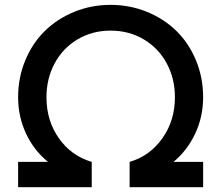

<svg xmlns="http://www.w3.org/2000/svg" viewBox="-20 -777 918 797"><path d="M55.2 0V-105H179.2Q120.6 -152.8 87.9 -222.9Q55.2 -293 55.2 -373Q55.2 -455.1 85 -526.6Q114.7 -598.1 166 -648.4Q217.3 -698.7 288.1 -727.8Q358.9 -756.8 439 -756.8Q519 -756.8 590.1 -727.8Q661.1 -698.7 712.4 -648.4Q763.7 -598.1 793.5 -526.6Q823.2 -455.1 823.2 -373Q823.2 -293 790.5 -222.9Q757.8 -152.8 700.2 -105H823.2V0H518.1V-105Q602.5 -129.9 654.3 -203.4Q706.1 -276.9 706.1 -373Q706.1 -450.7 671.9 -514.2Q637.7 -577.6 576.4 -613.8Q515.1 -649.9 439 -649.9Q363.3 -649.9 302.2 -613.8Q241.2 -577.6 207 -514.2Q172.9 -450.7 172.9 -373Q172.9 -276.4 224.4 -203.1Q275.9 -129.9 360.8 -105V0Z"/></svg>

Font: Plus Jakarta Sans SemiBold
Style: Regular
Weight: 600
Designer: Gumpita Rahayu
Foundry: Tokotype
Version: Version 2.006